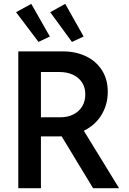

<svg xmlns="http://www.w3.org/2000/svg" viewBox="-20 -990 677 1010"><path d="M76.2 -719.7H310.5Q377.9 -719.7 431.6 -694.3Q485.4 -668.9 516.1 -620.8Q546.9 -572.8 546.9 -506.8Q546.9 -439.9 513.9 -385.7Q481 -331.5 420.9 -302.2L606.4 0H469.7L304.2 -272.9Q297.9 -272.5 284.2 -272.5H195.3V0H76.2ZM64.5 -925.8 144.5 -969.7 242.2 -797.9 182.6 -769.5ZM244.1 -925.8 323.2 -969.7 419.9 -797.9 358.4 -769.5ZM296.9 -373Q335.9 -373 365.7 -387.9Q395.5 -402.8 412.1 -429.9Q428.7 -457 428.7 -493.2Q428.7 -529.8 411.4 -556.4Q394 -583 363 -597.2Q332 -611.3 291 -611.3H195.3V-373Z"/></svg>

Font: Reddit Sans Vanilla SemiBold
Style: Regular
Weight: 600
Designer: Stephen Hutchings
Foundry: Reddit
Version: Version 1.013